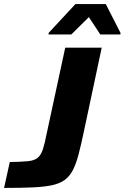

<svg xmlns="http://www.w3.org/2000/svg" viewBox="-48 -922 611 942"><path d="M-28 0 0 -127Q56 -128 88 -131Q120 -134 136.5 -147.5Q153 -161 162.5 -190Q172 -219 182 -271L272 -688H451L364 -279Q350 -212 337.5 -164.5Q325 -117 309 -86.5Q293 -56 268.5 -38.5Q244 -21 206 -13Q168 -5 111 -2.5Q54 0 -28 0ZM190 -753 191 -761 322 -902H471L543 -761V-753H444L388 -838L302 -753Z"/></svg>

Font: Saira SemiExpanded
Style: Bold Italic
Weight: 700
Width: 6
Italic angle: -12°
Designer: Hector Gatti with collaboration of the Omnibus-Type team
Foundry: Omnibus-Type
Version: Version 1.101